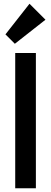

<svg xmlns="http://www.w3.org/2000/svg" viewBox="-20 -1002 272 1022"><path d="M61 0H171V-720H61ZM9 -819 59 -769 222 -897 137 -982Z"/></svg>

Font: MV Cash Medium
Style: Regular
Weight: 500
Designer: Rodrigo Fuenzalida
Foundry: fragTYPE
Version: Version 1.100;Glyphs 3.1.2 (3151)